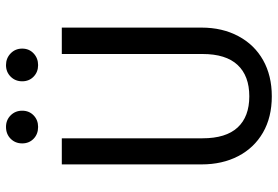

<svg xmlns="http://www.w3.org/2000/svg" viewBox="-163 -752 926 640"><g transform="rotate(-90 300.0 -432.0)"><path d="M528 -223Q528 -154 499.5 -100.5Q471 -47 419.5 -18Q368 11 299 11Q229 11 178 -18.5Q127 -48 99.5 -101Q72 -154 72 -223V-689H159V-220Q159 -142 195 -103Q231 -64 299 -64Q367 -64 403.5 -103Q440 -142 440 -220V-689H528ZM142 -821Q142 -844 157.5 -859.5Q173 -875 197 -875Q220 -875 235.5 -859.5Q251 -844 251 -821Q251 -798 235.5 -783Q220 -768 197 -768Q173 -768 157.5 -783Q142 -798 142 -821ZM349 -821Q349 -844 364.5 -859.5Q380 -875 403 -875Q426 -875 442 -859.5Q458 -844 458 -821Q458 -798 442 -783Q426 -768 403 -768Q380 -768 364.5 -783Q349 -798 349 -821Z"/></g></svg>

Font: FiraDG Mono
Style: Regular
Weight: 400
Designer: Carrois Corporate & Edenspiekermann AG
Foundry: Carrois Corporate GbR & Edenspiekermann AG
Version: Version 3.206